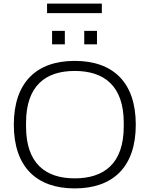

<svg xmlns="http://www.w3.org/2000/svg" viewBox="-20 -1037 833 1069"><path d="M242 -964H547V-1017H242ZM270 -790H341V-865H270ZM449 -790H520V-865H449ZM396 12C609 12 736 -107 736 -343C736 -579 609 -698 396 -698C184 -698 57 -579 57 -343C57 -107 184 12 396 12ZM396 -44C235 -44 125 -125 125 -333V-353C125 -561 235 -642 396 -642C558 -642 669 -561 669 -353V-333C669 -125 558 -44 396 -44Z"/></svg>

Font: Archivo ExtraLight
Style: Regular
Weight: 200
Designer: Hector Gatti
Foundry: Omnibus-Type
Version: Version 2.001